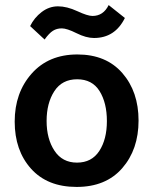

<svg xmlns="http://www.w3.org/2000/svg" viewBox="-20 -730 605 758"><path d="M156 -574 99 -627Q115 -660 144.5 -682.5Q174 -705 209 -705Q244 -705 285 -686Q326 -667 345 -667Q388 -667 409 -710L473 -659Q434 -580 351 -580Q320 -580 282 -599Q244 -618 224 -618Q204 -618 189 -608.5Q174 -599 156 -574ZM284.5 -417Q225 -417 194.5 -370Q164 -323 164 -252.5Q164 -182 195 -135Q226 -88 284 -88Q342 -88 372 -134Q402 -180 402 -252Q402 -324 373 -370.5Q344 -417 284.5 -417ZM285.5 -515Q399 -515 463 -441.5Q527 -368 527 -254Q527 -140 462.5 -66Q398 8 282.5 8Q167 8 102.5 -64Q38 -136 38 -250Q38 -364 105 -439.5Q172 -515 285.5 -515Z"/></svg>

Font: Hind Jalandhar SemiBold
Style: Regular
Weight: 600
Designer: Namrata Goyal
Foundry: Indian Type Foundry
Version: Version 0.702;PS 1.0;hotconv 1.0.81;makeotf.lib2.5.63406